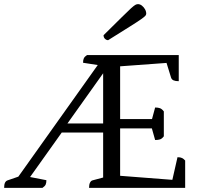

<svg xmlns="http://www.w3.org/2000/svg" viewBox="-23 -907 976 927"><path d="M-3 0Q-3 -16 1 -24.5Q5 -33 13 -36L71 -56L42 -21L466 -617L494 -586L378 -604Q378 -618 382 -626Q386 -634 397 -641H840V-515Q824 -515 815 -519Q806 -523 803 -532L778 -613L792 -604L546 -586L557 -599V-325L547 -332H720L709 -325L726 -388Q740 -388 749.5 -384.5Q759 -381 768 -369V-249Q759 -237 749.5 -234Q740 -231 726 -231L708 -295L720 -287H547L557 -295V-48L547 -59L819 -38L806 -25L834 -148Q848 -148 856 -144Q864 -140 871 -132V0H407Q407 -16 411.5 -25Q416 -34 423 -36L490 -54L475 -38V-280L483 -267H263L285 -281L107 -31L98 -57L201 -37Q201 -24 197.5 -16Q194 -8 182 0ZM292 -296 287 -311H483L475 -298V-576L482 -563ZM499 -713Q491 -713 484 -719.5Q477 -726 477 -737Q532 -791 563 -822Q594 -853 609 -866.5Q624 -880 630.5 -883.5Q637 -887 643 -887Q653 -887 662 -880Q671 -873 677 -862.5Q683 -852 683 -841Q683 -836 679 -831Q675 -826 658 -814Q641 -802 603.5 -778.5Q566 -755 499 -713Z"/></svg>

Font: Petrona
Style: Regular
Weight: 400
Designer: Ringo R. Seeber
Foundry: Ringo R. Seeber
Version: Version 2.001; ttfautohint (v1.8.3)